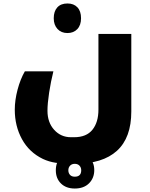

<svg xmlns="http://www.w3.org/2000/svg" viewBox="-20 -697 860 1104"><path d="M384 245Q341 245 301 239Q261 233 227 217Q148 179 106.5 103.5Q65 28 65 -66Q65 -121 81 -181.5Q97 -242 123 -287H287Q272 -227 262.5 -164.5Q253 -102 253 -60Q253 7 291.5 49.5Q330 92 388 92H406Q477 92 511.5 49Q546 6 546 -67V-502H735V-56Q735 95 652.5 170Q570 245 410 245ZM368 -507Q332 -507 310.5 -530.5Q289 -554 289 -592Q289 -632 309.5 -654.5Q330 -677 368 -677Q404 -677 425 -655Q446 -633 446 -592Q446 -552 424.5 -529.5Q403 -507 368 -507ZM410 387Q360 387 330.5 358Q301 329 301 282Q301 235 330 206Q359 177 410 177Q458 177 490 205.5Q522 234 522 281Q522 327 492 357Q462 387 410 387ZM410 319Q447 319 447 282Q447 266 437 255.5Q427 245 410 245Q393 245 383 255.5Q373 266 373 282Q373 298 382.5 308.5Q392 319 410 319Z"/></svg>

Font: Noto Kufi Arabic Black
Style: Regular
Weight: 900
Designer: Monotype Design Team, David Williams, Khaled Hosny
Foundry: Google LLC
Version: Version 2.109; ttfautohint (v1.8.4.7-5d5b)